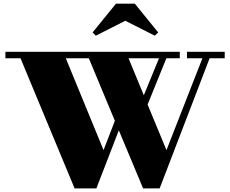

<svg xmlns="http://www.w3.org/2000/svg" viewBox="-20 -1038 1279 1068"><path d="M677 -922.5 513 -839.5 495 -857.5 625 -1017.5H730L860 -857.5L841 -839.5ZM980 -714H905.5L801 -456.5L906 -203L1106 -714H1020V-750H1230V-714H1146L868 10H776L641 -313L516 10H395L94 -714H10V-750H980ZM556 -203 619 -366 474 -714H346ZM695 -714 780 -508 864.5 -714Z"/></svg>

Font: Bodoni* 06pt Fatface
Style: Regular
Weight: 900
Version: Version 2.3